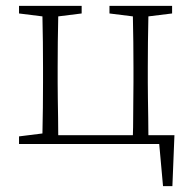

<svg xmlns="http://www.w3.org/2000/svg" viewBox="-20 -492 653 656"><path d="M354 -446V-472H568V-446L487 -436Q486 -398 485.5 -348.5Q485 -299 485 -262V-210Q485 -185 485.5 -152.5Q486 -120 486.5 -88Q487 -56 487 -30H576L569 144H537L524 0H45V-26L125 -36Q126 -74 126.5 -123.5Q127 -173 127 -210V-262Q127 -299 126.5 -348.5Q126 -398 125 -436L45 -446V-472H259V-446L179 -436Q178 -398 177.5 -348.5Q177 -299 177 -262V-210Q177 -185 177.5 -152.5Q178 -120 178.5 -88Q179 -56 179 -30H434Q435 -56 435 -88Q435 -120 435.5 -152.5Q436 -185 436 -210V-262Q436 -299 435.5 -348.5Q435 -398 434 -436Z"/></svg>

Font: Source Serif Pro Light
Style: Regular
Weight: 300
Designer: Frank Grießhammer
Foundry: Adobe Systems Incorporated
Version: Version 3.001;hotconv 1.0.111;makeotfexe 2.5.65597